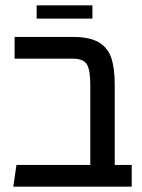

<svg xmlns="http://www.w3.org/2000/svg" viewBox="-20 -703 536 723"><path d="M476 -82V0H30L42 -82H320V-385Q320 -438 307.5 -460Q295 -482 254 -482H35V-564H253Q316 -564 350.5 -544.5Q385 -525 398.5 -486.5Q412 -448 412 -385V-82ZM118 -683H328V-633H118Z"/></svg>

Font: FiraGOUPP
Style: Medium
Weight: 400
Designer: bBox Type
Foundry: bBox Type GmbH
Version: Version 1.001